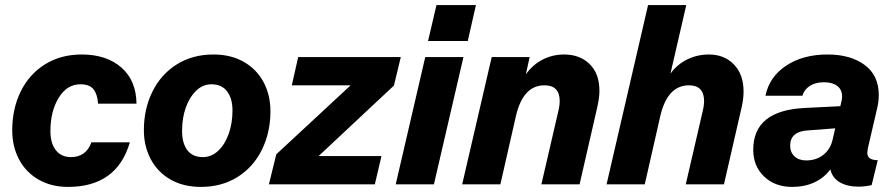

<svg xmlns="http://www.w3.org/2000/svg" viewBox="-20 -724 3513 754"><path d="M28 -212Q28 -297 61.5 -365Q95 -433 157 -471.5Q219 -510 301 -510Q398 -510 456.5 -459Q515 -408 516 -317H365Q363 -353 347.5 -373Q332 -393 296 -393Q243 -393 210.5 -340Q178 -287 178 -209Q178 -161 199.5 -134Q221 -107 258 -107Q318 -107 339 -165H490Q439 10 247 10Q181 10 131 -19Q81 -48 54.5 -98.5Q28 -149 28 -212Z M545 -213Q545 -296 578.5 -364Q612 -432 674 -471Q736 -510 818 -510Q887 -510 937.5 -481Q988 -452 1015 -401.5Q1042 -351 1042 -287Q1042 -204 1008.5 -136Q975 -68 913 -29Q851 10 769 10Q700 10 649.5 -19Q599 -48 572 -99Q545 -150 545 -213ZM893 -290Q893 -337 872 -365Q851 -393 810 -393Q777 -393 751 -368.5Q725 -344 710 -302.5Q695 -261 695 -210Q695 -162 715.5 -134.5Q736 -107 777 -107Q810 -107 836.5 -131.5Q863 -156 878 -198Q893 -240 893 -290Z M1151 -500H1554L1527 -388L1231 -111H1478L1452 0H1036L1065 -118L1357 -389H1126Z M1661 -563 1694 -704H1849L1817 -563ZM1650 -500H1800L1684 0H1534Z M2334 -367Q2334 -342 2326 -305L2256 0H2106L2172 -285Q2178 -309 2178 -327Q2178 -389 2118 -389Q2034 -389 2006 -268L1945 0H1795L1911 -500H2060L2045 -432Q2072 -470 2111 -490Q2150 -510 2195 -510Q2257 -510 2295.5 -472.5Q2334 -435 2334 -367Z M2900 -365Q2900 -336 2893 -305L2823 0H2673L2739 -285Q2745 -309 2745 -327Q2745 -358 2730 -373.5Q2715 -389 2686 -389Q2601 -389 2573 -268L2512 0H2362L2525 -704H2675L2613 -435Q2639 -471 2678.5 -490.5Q2718 -510 2764 -510Q2824 -510 2862 -471Q2900 -432 2900 -365Z M3388 -141Q3386 -129 3386 -124Q3386 -95 3427 -95L3403 3Q3376 9 3351 9Q3307 9 3277.5 -8.5Q3248 -26 3241 -59Q3217 -26 3178.5 -8Q3140 10 3091 10Q3023 10 2980.5 -31Q2938 -72 2938 -136Q2938 -290 3140 -300L3280 -307L3284 -324Q3287 -336 3287 -345Q3287 -372 3268 -386.5Q3249 -401 3216 -401Q3182 -401 3160 -386.5Q3138 -372 3131 -348H2986Q3001 -422 3067 -466Q3133 -510 3230 -510Q3320 -510 3375.5 -469Q3431 -428 3431 -351Q3431 -324 3424 -296ZM3250 -177 3260 -220 3154 -212Q3083 -208 3083 -152Q3083 -126 3100 -110Q3117 -94 3146 -94Q3186 -94 3214 -116.5Q3242 -139 3250 -177Z"/></svg>

Font: CBA Beacon Sans Extra Bold
Style: Italic
Weight: 800
Italic angle: -13°
Designer: Wei Huang
Foundry: Wei Huang
Version: Version 1.002